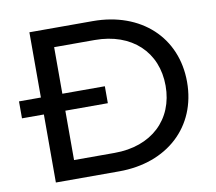

<svg xmlns="http://www.w3.org/2000/svg" viewBox="-78 -790 989 881"><g transform="rotate(-10 417.0 -350.0)"><path d="M408 -700H113V-396H11V-317H113V0H408C633 0 786 -142 786 -350C786 -558 633 -700 408 -700ZM402 -87H213V-317H411V-396H213V-613H402C575 -613 686 -507 686 -350C686 -193 575 -87 402 -87Z"/></g></svg>

Font: AWKNG-Font Medium
Style: Regular
Weight: 500
Designer: Awakening Church
Foundry: Awakening Church
Version: Version 1.700;PS 001.700;hotconv 1.0.88;makeotf.lib2.5.64775